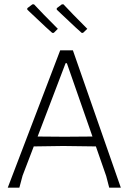

<svg xmlns="http://www.w3.org/2000/svg" viewBox="-20 -873 607 893"><path d="M542 0H488L474 -54L426 -192L274 -194L137 -192L85 -56L70 0H16L260 -639H319ZM410 -238 291 -579H285L155 -238L280 -237ZM230 -720H223L193 -747Q120 -815 107 -828V-835L131 -853H138Q174 -814 249 -739ZM366 -720H360L330 -747Q257 -815 244 -828V-835L268 -853H275Q311 -814 386 -739Z"/></svg>

Font: Luna Sans Light
Style: Regular
Weight: 300
Designer: Juan Pablo del Peral
Foundry: Huerta Tipografica
Version: Version 2.001; ttfautohint (v1.5)